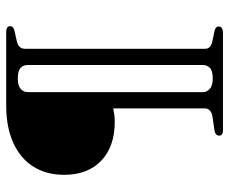

<svg xmlns="http://www.w3.org/2000/svg" viewBox="-80 -660 740 620"><g transform="rotate(-90 290.0 -350.0)"><path d="M390 -64V-631.5Q390 -645 380.5 -653.8Q371 -662.5 346.5 -662.5Q323 -662.5 312.8 -653Q302.5 -643.5 302.5 -631.5V-64Q302.5 -52.5 312.8 -42.8Q323 -33 346.5 -33Q371 -33 380.5 -42Q390 -51 390 -64ZM495.5 0H178.5Q171 0 166.5 -3.2Q162 -6.5 162 -12Q162 -18.5 166.8 -22.5Q171.5 -26.5 179.5 -27.5L224 -34Q236.5 -36 243.2 -42.5Q250 -49 250 -58.5V-354.5Q241 -352.5 231 -351Q221 -349.5 206 -349.5Q127 -349.5 81.2 -393Q35.5 -436.5 35.5 -513Q35.5 -570 61.8 -612Q88 -654 138.5 -677Q189 -700 260 -700H498Q505.5 -700 510.5 -696.8Q515.5 -693.5 515.5 -687.5Q515.5 -681.5 511.2 -678Q507 -674.5 499.5 -673L468 -666Q456 -663.5 449.2 -657Q442.5 -650.5 442.5 -639.5V-57Q442.5 -48 449 -42.2Q455.5 -36.5 467.5 -34L497 -28Q505.5 -26.5 510 -23Q514.5 -19.5 514.5 -13.5Q514.5 -7 509 -3.5Q503.5 0 495.5 0Z"/></g></svg>

Font: Fraunces Light
Style: Regular
Weight: 300
Version: Version 1.000;[b76b70a41]